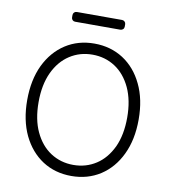

<svg xmlns="http://www.w3.org/2000/svg" viewBox="-96 -975 949 1067"><g transform="rotate(10 378.5 -441.5)"><path d="M215.2 -35.9Q144.5 -82 104 -165.8Q63.9 -250.4 63.9 -363.6Q63.9 -476.9 104 -561.4Q144.5 -645.2 215.6 -691.4Q286.6 -737.2 378.2 -737.2Q469.8 -737.2 541.2 -691.4Q612.6 -644.9 652.3 -561.4Q692.8 -478 692.8 -363.6Q692.8 -250 652.3 -165.8Q612.6 -82.4 541.2 -35.9Q469.8 9.9 378.2 9.9Q286.2 9.9 215.2 -35.9ZM160.5 -196.7Q193.2 -126.8 249.6 -89.8Q306.8 -52.6 378.2 -52.6Q449.6 -52.6 506.4 -89.5Q562.1 -125.4 595.9 -196Q628.2 -266 628.2 -363.6Q628.2 -460.9 595.5 -531.2Q562.5 -601.2 506.4 -637.8Q449.6 -674.7 378.2 -674.7Q307.2 -674.7 250.4 -637.8Q193.9 -601.2 160.9 -531.2Q128.2 -460.9 128.2 -363.6Q128.2 -265.6 160.5 -196.7ZM229.8 -872.5Q229.8 -881 235.8 -887.1Q241.8 -893.1 250.4 -893.1H506Q514.6 -893.1 520.8 -887.1Q527 -881 527 -872.5V-858.7Q527 -850.1 520.8 -844.1Q514.6 -838.1 506 -838.1H250.4Q241.8 -838.1 235.8 -844.1Q229.8 -850.1 229.8 -858.7Z"/></g></svg>

Font: DeltaSans Light
Style: Regular
Weight: 300
Designer: Rasmus Andersson
Foundry: rsms
Version: Version 3.012